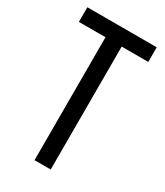

<svg xmlns="http://www.w3.org/2000/svg" viewBox="-180 -789 742 863"><g transform="rotate(30 190.5 -357.0)"><path d="M232 0V-638H370V-714H10V-638H148V0Z"/></g></svg>

Font: Noto Sans UI Condensed
Style: Regular
Weight: 400
Width: 3
Designer: Monotype Design Team
Foundry: Monotype Imaging Inc.
Version: Version 1.901